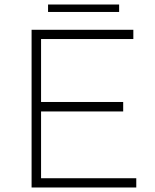

<svg xmlns="http://www.w3.org/2000/svg" viewBox="-20 -831 686 851"><path d="M120 -699H571V-658H162V-379H526V-337H162V-41H584V0H120ZM193 -811H508V-778H193Z"/></svg>

Font: Argentum Sans ExtraLight
Style: Regular
Weight: 275
Designer: Julieta Ulanovsky (Modified by Cristiano Sobral)
Foundry: Julieta Ulanovsky
Version: Version 1.000; ttfautohint (v1.5.65-e2d9)